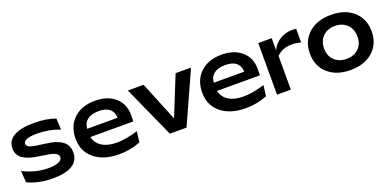

<svg xmlns="http://www.w3.org/2000/svg" viewBox="-9 -1257 3951 1958"><g transform="rotate(-20 1966.0 -278.0)"><path d="M45.9 -407.2Q45.9 -490.7 121.1 -533.9Q196.3 -577.1 338.9 -577.1Q471.2 -577.1 571.8 -541L578.1 -418.9Q462.4 -463.9 334 -463.9Q184.1 -463.9 184.1 -407.2Q184.1 -389.6 199 -378.2Q213.9 -366.7 238.8 -360.4Q263.7 -354 296.1 -349.6Q328.6 -345.2 364.5 -340.6Q400.4 -335.9 436 -329.3Q471.7 -322.8 504.2 -309.8Q536.6 -296.9 561.5 -278.3Q586.4 -259.8 601.3 -229Q616.2 -198.2 616.2 -158.2Q616.2 -68.4 543.5 -23.7Q470.7 21 332 21Q179.7 21 59.1 -35.2L49.8 -161.1Q188.5 -92.8 321.8 -92.8Q395.5 -92.8 435.3 -109.9Q475.1 -127 475.1 -159.2Q475.1 -178.2 460.4 -191.7Q445.8 -205.1 420.9 -212.6Q396 -220.2 363.8 -225.6Q331.5 -231 295.9 -236.1Q260.3 -241.2 224.9 -248Q189.5 -254.9 157.2 -266.8Q125 -278.8 100.1 -296.1Q75.2 -313.5 60.5 -341.8Q45.9 -370.1 45.9 -407.2Z M1002 -577.1Q1136.7 -577.1 1218.3 -506.1Q1299.8 -435.1 1299.8 -316.9V-245.1H833Q848.1 -175.8 909.2 -137.5Q970.2 -99.1 1069.8 -99.1Q1168.5 -99.1 1298.8 -139.2L1283.7 -22.9Q1176.8 21 1049.8 21Q883.8 21 784.4 -60.5Q685.1 -142.1 685.1 -278.8Q685.1 -415.5 771.2 -496.3Q857.4 -577.1 1002 -577.1ZM1161.1 -335Q1155.3 -464.8 1001 -464.8Q922.9 -464.8 879.2 -431.6Q835.4 -398.4 831.1 -335Z M1354.5 -560.1H1525.4L1699.7 -131.8L1872.6 -560.1L2039.6 -559.1L1787.6 0H1606.4Z M2376 -577.1Q2510.7 -577.1 2592.3 -506.1Q2673.8 -435.1 2673.8 -316.9V-245.1H2207Q2222.2 -175.8 2283.2 -137.5Q2344.2 -99.1 2443.8 -99.1Q2542.5 -99.1 2672.9 -139.2L2657.7 -22.9Q2550.8 21 2423.8 21Q2257.8 21 2158.4 -60.5Q2059.1 -142.1 2059.1 -278.8Q2059.1 -415.5 2145.3 -496.3Q2231.4 -577.1 2376 -577.1ZM2535.2 -335Q2529.3 -464.8 2375 -464.8Q2296.9 -464.8 2253.2 -431.6Q2209.5 -398.4 2205.1 -335Z M2769.5 0V-560.1H2915.5V-429.2Q2947.8 -497.6 3008.3 -532.7Q3068.8 -567.9 3140.6 -567.9Q3161.1 -567.9 3182.6 -564.9V-417Q3131.3 -430.2 3086.4 -430.2Q2983.4 -430.2 2919.4 -366.2V0Z M3227.5 -276.9Q3227.5 -413.1 3318.8 -495.1Q3410.2 -577.1 3562.5 -577.1Q3715.3 -577.1 3806.4 -495.1Q3897.5 -413.1 3897.5 -276.9Q3897.5 -142.6 3806.2 -60.8Q3714.8 21 3562.5 21Q3410.2 21 3318.8 -60.8Q3227.5 -142.6 3227.5 -276.9ZM3562.5 -100.1Q3643.1 -100.1 3693.1 -148.2Q3743.2 -196.3 3743.2 -276.9Q3743.2 -358.9 3693.1 -408Q3643.1 -457 3562.5 -457Q3481.4 -457 3431.4 -407.7Q3381.3 -358.4 3381.3 -276.9Q3381.3 -196.8 3431.4 -148.4Q3481.4 -100.1 3562.5 -100.1Z"/></g></svg>

Font: Mattone
Style: Regular
Weight: 400
Width: 6
Designer: Nunzio Mazzaferro
Foundry: Collletttivo
Version: Version 2.000;Glyphs 3.2 (3217)